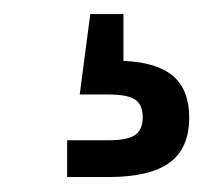

<svg xmlns="http://www.w3.org/2000/svg" viewBox="-20 -43 303 268"><path d="M73.7 204.1V152.8H131.3Q157.7 152.8 168.5 145.5Q179.2 138.2 179.2 120.6Q179.2 103 168.5 95.9Q157.7 88.9 131.3 88.9H91.3L106 -23.4H152.3V0V42Q199.2 43.9 221.7 63.2Q244.1 82.5 244.1 121.1Q244.1 164.1 216.6 184.1Q189 204.1 131.8 204.1Z"/></svg>

Font: Inter 17pt
Style: Regular
Weight: 400
Version: Version 4.001;git-66647c0bb